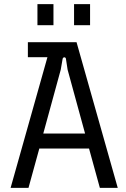

<svg xmlns="http://www.w3.org/2000/svg" viewBox="-20 -903 607 923"><path d="M31 0H117L169 -189H408L460 0H546L348 -700H114V-628H208ZM336 -782H413V-883H336ZM160 -782H237V-883H160ZM188 -261 272 -568 281 -620C283 -630 296 -630 297 -620L305 -568L389 -261Z"/></svg>

Font: Finlandica
Style: Regular
Weight: 400
Designer: Niklas Ekholm, Juho Hiilivirta, Jaakko Suomalainen
Foundry: Helsinki Type Studio
Version: Version 2.000;Glyphs 3.2 (3202)